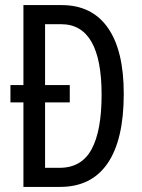

<svg xmlns="http://www.w3.org/2000/svg" viewBox="-20 -734 556 754"><path d="M222 -714Q341 -714 403.5 -625Q466 -536 466 -366Q466 -185 402.5 -92.5Q339 0 216 0H72V-332H21V-400H72V-714ZM220 -639H157V-400H254V-332H157V-75H214Q300 -75 339.5 -147.5Q379 -220 379 -362Q379 -639 220 -639Z"/></svg>

Font: Noto Sans Georgian ExtraCondensed
Style: Regular
Weight: 400
Width: 2
Designer: Monotype Design Team, Akaki Razmadze
Foundry: Google LLC
Version: Version 2.005; ttfautohint (v1.8.4.7-5d5b)